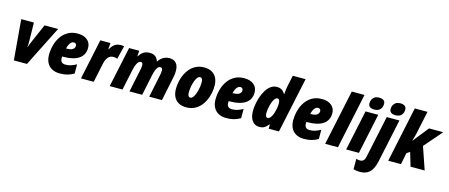

<svg xmlns="http://www.w3.org/2000/svg" viewBox="-57 -1539 5952 2543"><g transform="rotate(15 2919.5 -267.5)"><path d="M99.6 0 52.7 -553.2H226.6L230.5 -305.7Q230.5 -291 230.5 -276.1Q230.5 -261.2 229.7 -246.8Q229 -232.4 227.1 -218.8H231Q233.4 -228 237.3 -238.8Q241.2 -249.5 245.6 -260.5Q250 -271.5 253.4 -280.3L372.1 -553.2H557.6L279.3 0Z M730 9.8Q667 9.8 622.1 -14.6Q577.1 -39.1 553.5 -84.5Q529.8 -129.9 529.8 -192.4Q529.8 -258.8 547.1 -324.5Q564.5 -390.1 601.1 -444.1Q637.7 -498 694.1 -530.3Q750.5 -562.5 828.1 -562.5Q909.7 -562.5 958.3 -522.2Q1006.8 -481.9 1006.8 -414.1Q1006.8 -366.2 988.3 -329.1Q969.7 -292 933.6 -266.8Q897.5 -241.7 845 -228.8Q792.5 -215.8 724.1 -215.8H704.6Q703.6 -210.4 703.4 -205.3Q703.1 -200.2 703.1 -195.8Q703.1 -156.7 720.9 -139.6Q738.8 -122.6 773.9 -122.6Q813 -122.6 846.4 -133.1Q879.9 -143.6 922.4 -166.5V-40Q877.9 -14.2 833 -2.2Q788.1 9.8 730 9.8ZM726.1 -331.5H734.4Q776.9 -331.5 800.8 -341.3Q824.7 -351.1 834.5 -366.9Q844.2 -382.8 844.2 -400.4Q844.2 -416 834.2 -426Q824.2 -436 806.2 -436Q788.1 -436 772.2 -422.6Q756.3 -409.2 744.6 -385.5Q732.9 -361.8 726.1 -331.5Z M1020 0 1137.2 -553.2H1275.4L1270 -467.3H1273.9Q1294.4 -502.9 1315.4 -523.9Q1336.4 -544.9 1361.8 -554Q1387.2 -563 1419.9 -563Q1430.2 -563 1441.2 -561.8Q1452.1 -560.5 1461.9 -557.6L1416.5 -376Q1405.8 -380.9 1391.8 -383.5Q1377.9 -386.2 1362.3 -386.2Q1340.8 -386.2 1323 -378.2Q1305.2 -370.1 1291 -354.5Q1276.9 -338.9 1266.6 -315.2Q1256.3 -291.5 1249.5 -260.7L1194.8 0Z M1414.1 0 1531.7 -553.2H1670.9L1665.5 -476.1H1669.4Q1687 -505.4 1707.8 -524.7Q1728.5 -543.9 1754.2 -553.5Q1779.8 -563 1811 -563Q1861.3 -563 1890.1 -541.7Q1918.9 -520.5 1932.1 -478.5H1935.5Q1954.6 -506.3 1977.5 -524.9Q2000.5 -543.5 2027.1 -553.2Q2053.7 -563 2083.5 -563Q2144.5 -563 2176.8 -526.4Q2209 -489.7 2209 -420.4Q2209 -400.4 2206.3 -376.2Q2203.6 -352.1 2198.2 -326.7L2130.4 0H1955.6L2019.5 -307.6Q2023.4 -323.2 2025.9 -341.8Q2028.3 -360.4 2028.3 -377.4Q2028.3 -397 2020.8 -406.5Q2013.2 -416 1999.5 -416Q1983.4 -416 1970.7 -405.3Q1958 -394.5 1948.2 -375.7Q1938.5 -356.9 1930.9 -332Q1923.3 -307.1 1917.5 -279.3L1859.4 0H1685.1L1749.5 -307.6Q1752.9 -324.2 1755.9 -343.5Q1758.8 -362.8 1758.8 -375.5Q1758.8 -397 1751 -406.5Q1743.2 -416 1730 -416Q1716.8 -416 1704.8 -406.7Q1692.9 -397.5 1682.6 -379.9Q1672.4 -362.3 1664.1 -337.2Q1655.8 -312 1648.9 -281.2L1589.4 0Z M2464.4 9.8Q2402.8 9.8 2359.4 -14.2Q2315.9 -38.1 2293.2 -83.3Q2270.5 -128.4 2270.5 -192.4Q2270.5 -242.2 2281.2 -294.4Q2292 -346.7 2314.7 -394.8Q2337.4 -442.9 2372.1 -480.7Q2406.7 -518.6 2454.1 -540.8Q2501.5 -563 2562.5 -563Q2623.5 -563 2666.5 -538.8Q2709.5 -514.6 2732.2 -469.5Q2754.9 -424.3 2754.9 -361.3Q2754.9 -309.6 2743.7 -256.8Q2732.4 -204.1 2709.7 -156.2Q2687 -108.4 2652.3 -71Q2617.7 -33.7 2570.8 -12Q2523.9 9.8 2464.4 9.8ZM2484.4 -128.4Q2500.5 -128.4 2514.6 -143.6Q2528.8 -158.7 2540.5 -184.1Q2552.2 -209.5 2560.5 -240.5Q2568.8 -271.5 2573.2 -303.7Q2577.6 -335.9 2577.6 -364.3Q2577.6 -384.3 2573.5 -397.7Q2569.3 -411.1 2561.3 -418Q2553.2 -424.8 2541 -424.8Q2524.4 -424.8 2510 -409.7Q2495.6 -394.5 2484.1 -369.1Q2472.7 -343.8 2464.4 -312.7Q2456.1 -281.7 2451.7 -249.5Q2447.3 -217.3 2447.3 -188.5Q2447.3 -159.2 2456.5 -143.8Q2465.8 -128.4 2484.4 -128.4Z M3013.2 9.8Q2950.2 9.8 2905.3 -14.6Q2860.4 -39.1 2836.7 -84.5Q2813 -129.9 2813 -192.4Q2813 -258.8 2830.3 -324.5Q2847.7 -390.1 2884.3 -444.1Q2920.9 -498 2977.3 -530.3Q3033.7 -562.5 3111.3 -562.5Q3192.9 -562.5 3241.5 -522.2Q3290 -481.9 3290 -414.1Q3290 -366.2 3271.5 -329.1Q3252.9 -292 3216.8 -266.8Q3180.7 -241.7 3128.2 -228.8Q3075.7 -215.8 3007.3 -215.8H2987.8Q2986.8 -210.4 2986.6 -205.3Q2986.3 -200.2 2986.3 -195.8Q2986.3 -156.7 3004.2 -139.6Q3022 -122.6 3057.1 -122.6Q3096.2 -122.6 3129.6 -133.1Q3163.1 -143.6 3205.6 -166.5V-40Q3161.1 -14.2 3116.2 -2.2Q3071.3 9.8 3013.2 9.8ZM3009.3 -331.5H3017.6Q3060.1 -331.5 3084 -341.3Q3107.9 -351.1 3117.7 -366.9Q3127.4 -382.8 3127.4 -400.4Q3127.4 -416 3117.4 -426Q3107.4 -436 3089.4 -436Q3071.3 -436 3055.4 -422.6Q3039.6 -409.2 3027.8 -385.5Q3016.1 -361.8 3009.3 -331.5Z M3467.3 9.8Q3428.7 9.8 3397.7 -10.5Q3366.7 -30.8 3349.1 -72.3Q3331.5 -113.8 3331.5 -178.7Q3331.5 -219.2 3340.3 -270Q3349.1 -320.8 3366.9 -372.1Q3384.8 -423.3 3411.9 -466.8Q3439 -510.3 3475.6 -536.6Q3512.2 -563 3558.6 -563Q3585 -563 3605.5 -555.4Q3626 -547.9 3642.1 -532.7Q3658.2 -517.6 3670.9 -494.6H3674.3Q3675.3 -507.3 3677 -526.1Q3678.7 -544.9 3681.4 -564.9Q3684.1 -585 3687.5 -600.6L3720.7 -759.8H3896.5L3734.9 0H3594.2L3594.7 -58.6H3590.8Q3574.2 -38.6 3557.4 -23.2Q3540.5 -7.8 3519.3 1Q3498 9.8 3467.3 9.8ZM3542.5 -133.8Q3557.1 -133.8 3569.8 -144.5Q3582.5 -155.3 3593 -173.6Q3603.5 -191.9 3611.8 -215.1Q3620.1 -238.3 3625.7 -263.4Q3631.3 -288.6 3634.3 -312.5Q3637.2 -336.4 3637.2 -355.5Q3637.2 -385.3 3628.9 -401.4Q3620.6 -417.5 3603 -417.5Q3586.4 -417.5 3572.3 -401.9Q3558.1 -386.2 3546.6 -360.6Q3535.2 -335 3527.1 -305.2Q3519 -275.4 3514.6 -246.8Q3510.3 -218.3 3510.3 -196.8Q3510.3 -166 3518.3 -149.9Q3526.4 -133.8 3542.5 -133.8Z M4078.6 9.8Q4015.6 9.8 3970.7 -14.6Q3925.8 -39.1 3902.1 -84.5Q3878.4 -129.9 3878.4 -192.4Q3878.4 -258.8 3895.8 -324.5Q3913.1 -390.1 3949.7 -444.1Q3986.3 -498 4042.7 -530.3Q4099.1 -562.5 4176.8 -562.5Q4258.3 -562.5 4306.9 -522.2Q4355.5 -481.9 4355.5 -414.1Q4355.5 -366.2 4336.9 -329.1Q4318.4 -292 4282.2 -266.8Q4246.1 -241.7 4193.6 -228.8Q4141.1 -215.8 4072.8 -215.8H4053.2Q4052.2 -210.4 4052 -205.3Q4051.8 -200.2 4051.8 -195.8Q4051.8 -156.7 4069.6 -139.6Q4087.4 -122.6 4122.6 -122.6Q4161.6 -122.6 4195.1 -133.1Q4228.5 -143.6 4271 -166.5V-40Q4226.6 -14.2 4181.6 -2.2Q4136.7 9.8 4078.6 9.8ZM4074.7 -331.5H4083Q4125.5 -331.5 4149.4 -341.3Q4173.3 -351.1 4183.1 -366.9Q4192.9 -382.8 4192.9 -400.4Q4192.9 -416 4182.9 -426Q4172.9 -436 4154.8 -436Q4136.7 -436 4120.8 -422.6Q4105 -409.2 4093.3 -385.5Q4081.5 -361.8 4074.7 -331.5Z M4368.2 0 4529.8 -759.8H4704.1L4543.5 0Z M4656.2 0 4773.9 -553.2H4948.2L4831.1 0ZM4879.4 -606.4Q4840.8 -606.4 4818.4 -621.8Q4795.9 -637.2 4795.9 -671.4Q4795.9 -700.2 4807.6 -724.1Q4819.3 -748 4843 -762.2Q4866.7 -776.4 4901.9 -776.4Q4938.5 -776.4 4961.9 -761.2Q4985.4 -746.1 4985.4 -711.4Q4985.4 -665.5 4958 -636Q4930.7 -606.4 4879.4 -606.4Z M4906.2 240.2Q4883.8 240.2 4860.4 237.1Q4836.9 233.9 4818.4 228V84.5Q4832 89.8 4846.2 91.8Q4860.4 93.8 4870.6 93.8Q4889.6 93.8 4903.6 86.7Q4917.5 79.6 4927.2 64.2Q4937 48.8 4941.9 23.9L5064.5 -553.2H5238.3L5111.3 45.4Q5099.6 101.6 5076.2 145.5Q5052.7 189.5 5012 214.8Q4971.2 240.2 4906.2 240.2ZM5169.9 -606.4Q5131.3 -606.4 5108.9 -621.8Q5086.4 -637.2 5086.4 -671.4Q5086.4 -700.2 5098.1 -724.1Q5109.9 -748 5133.5 -762.2Q5157.2 -776.4 5192.4 -776.4Q5229 -776.4 5252.4 -761.2Q5275.9 -746.1 5275.9 -711.4Q5275.9 -665.5 5248.5 -636Q5221.2 -606.4 5169.9 -606.4Z M5232.9 0 5393.6 -759.8H5567.9L5502.4 -451.2Q5498.5 -433.1 5493.2 -413.1Q5487.8 -393.1 5482.4 -374.3Q5477.1 -355.5 5471.7 -340.3H5475.1L5644.5 -553.2H5839.4L5627 -308.6L5732.9 0H5539.1L5483.4 -188L5439.5 -158.7L5408.2 0Z"/></g></svg>

Font: Open Sans SemiCondensed ExtraBold
Style: Italic
Weight: 800
Width: 4
Italic angle: -12°
Designer: Monotype Design Team
Foundry: Monotype Imaging Inc.
Version: Version 3.003